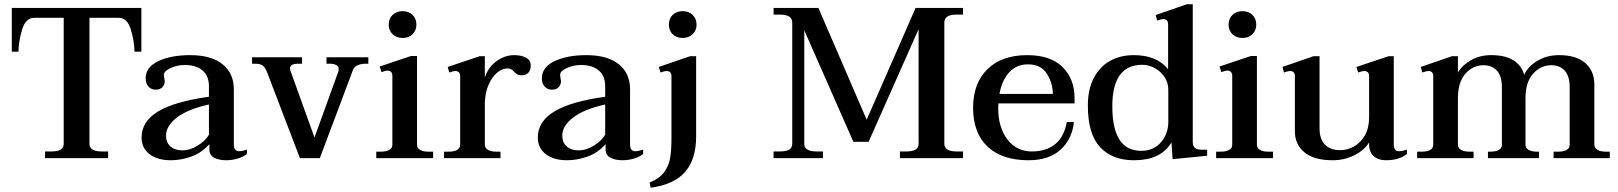

<svg xmlns="http://www.w3.org/2000/svg" viewBox="-20 -737 7544 895"><path d="M190 -31H219Q248 -31 262.5 -39.5Q277 -48 277 -67V-654H140Q100 -654 83.5 -600.5Q67 -547 66 -496H35V-700H639V-496H607Q606 -547 589.5 -600.5Q573 -654 533 -654H397V-67Q397 -31 454 -31H484V0H190Z M640 -96Q640 -171 717 -217.5Q794 -264 954 -286V-334Q954 -384 923.5 -409Q893 -434 842 -434Q805 -434 774.5 -419.5Q744 -405 744 -389Q744 -382 746 -372.5Q748 -363 748 -358Q748 -343 737.5 -331Q727 -319 705 -319Q686 -319 672.5 -333Q659 -347 659 -372Q659 -424 718 -452Q777 -480 866 -480Q965 -480 1017.5 -437.5Q1070 -395 1070 -321V-64Q1070 -32 1094 -32Q1109 -32 1131 -40V-19Q1113 -5 1087 2.5Q1061 10 1033 10Q1002 10 979 -1.5Q956 -13 956 -41V-65Q918 -23 870 -6.5Q822 10 776 10Q714 10 677 -18.5Q640 -47 640 -96ZM954 -109V-250Q855 -228 804.5 -189Q754 -150 754 -105Q754 -72 775 -54Q796 -36 832 -36Q865 -36 901 -58Q937 -80 954 -109Z M1227 -395Q1217 -422 1205 -431Q1193 -440 1172 -440H1155V-470H1388V-440H1370Q1332 -440 1332 -418Q1332 -411 1334 -407L1446 -96L1557 -403Q1559 -408 1559 -415Q1559 -428 1547 -434Q1535 -440 1519 -440H1502V-470H1697V-440H1683Q1664 -440 1647.5 -433Q1631 -426 1625 -410L1471 0H1378Z M1792 -622Q1792 -650 1810 -667.5Q1828 -685 1857 -685Q1885 -685 1903 -667.5Q1921 -650 1921 -622Q1921 -595 1903 -577.5Q1885 -560 1857 -560Q1828 -560 1810 -577.5Q1792 -595 1792 -622ZM1734 -30H1755Q1780 -30 1794.5 -38Q1809 -46 1809 -63V-383Q1809 -408 1785 -408Q1780 -408 1771.5 -405Q1763 -402 1758 -401L1750 -427L1896 -476H1924V-63Q1924 -46 1938.5 -38Q1953 -30 1977 -30H1999V0H1734Z M2454 -432Q2454 -409 2442.5 -397.5Q2431 -386 2411 -386Q2399 -386 2392 -390Q2385 -394 2377 -402Q2370 -410 2363 -414Q2356 -418 2345 -418Q2321 -418 2297.5 -398.5Q2274 -379 2258 -343Q2242 -307 2240 -260V-64Q2240 -47 2254.5 -38.5Q2269 -30 2294 -30H2313V0H2050V-30H2072Q2096 -30 2110.5 -38Q2125 -46 2125 -63V-382Q2125 -406 2102 -406Q2093 -406 2074 -399L2067 -425L2216 -475H2240V-375Q2255 -423 2294 -451.5Q2333 -480 2377 -480Q2409 -480 2431.5 -468.5Q2454 -457 2454 -432Z M2487 -96Q2487 -171 2564 -217.5Q2641 -264 2801 -286V-334Q2801 -384 2770.5 -409Q2740 -434 2689 -434Q2652 -434 2621.5 -419.5Q2591 -405 2591 -389Q2591 -382 2593 -372.5Q2595 -363 2595 -358Q2595 -343 2584.5 -331Q2574 -319 2552 -319Q2533 -319 2519.5 -333Q2506 -347 2506 -372Q2506 -424 2565 -452Q2624 -480 2713 -480Q2812 -480 2864.5 -437.5Q2917 -395 2917 -321V-64Q2917 -32 2941 -32Q2956 -32 2978 -40V-19Q2960 -5 2934 2.5Q2908 10 2880 10Q2849 10 2826 -1.5Q2803 -13 2803 -41V-65Q2765 -23 2717 -6.5Q2669 10 2623 10Q2561 10 2524 -18.5Q2487 -47 2487 -96ZM2801 -109V-250Q2702 -228 2651.5 -189Q2601 -150 2601 -105Q2601 -72 2622 -54Q2643 -36 2679 -36Q2712 -36 2748 -58Q2784 -80 2801 -109Z M3098 -622Q3098 -650 3115.5 -667.5Q3133 -685 3162 -685Q3191 -685 3209 -667.5Q3227 -650 3227 -622Q3227 -595 3208.5 -577.5Q3190 -560 3162 -560Q3133 -560 3115.5 -577.5Q3098 -595 3098 -622ZM3008 114Q3053 96 3075 67Q3097 38 3103.5 1Q3110 -36 3110 -94V-382Q3110 -406 3086 -406Q3078 -406 3059 -399L3051 -425L3197 -475H3225V-101Q3225 5 3174 64Q3123 123 3013 138Z M3586 -31H3615Q3644 -31 3658.5 -39.5Q3673 -48 3673 -67V-632Q3673 -669 3615 -669H3586V-700H3795L4020 -179L4248 -700H4469V-669H4439Q4382 -669 4382 -632V-67Q4382 -31 4439 -31H4469V0H4175V-31H4204Q4233 -31 4247.5 -39.5Q4262 -48 4262 -67V-601L4029 -76H3958L3729 -596V-67Q3729 -31 3786 -31H3816V0H3586Z M4634 -255Q4633 -248 4633 -234Q4633 -143 4676 -87Q4719 -31 4790 -31Q4856 -31 4898 -64.5Q4940 -98 4953 -168H4986Q4978 -89 4924 -39.5Q4870 10 4774 10Q4651 10 4583.5 -53.5Q4516 -117 4516 -235Q4516 -349 4583 -414.5Q4650 -480 4768 -480Q4877 -480 4933 -424.5Q4989 -369 4989 -280V-255ZM4639 -299H4888Q4887 -351 4859.5 -394Q4832 -437 4772 -437Q4718 -437 4684 -399.5Q4650 -362 4639 -299Z M5051 -245Q5051 -321 5079 -374Q5107 -427 5155 -453.5Q5203 -480 5265 -480Q5373 -480 5425 -414V-624Q5425 -648 5402 -648Q5393 -648 5374 -641L5367 -667L5512 -717H5540V-75Q5540 -56 5550.5 -47.5Q5561 -39 5583 -39H5607V-11L5446 5L5441 -73Q5414 -30 5371 -10Q5328 10 5266 10Q5165 10 5108 -51Q5051 -112 5051 -245ZM5426 -169V-318Q5426 -352 5408 -378.5Q5390 -405 5362 -420Q5334 -435 5305 -435Q5165 -435 5165 -242Q5165 -34 5299 -34Q5358 -34 5392 -74Q5426 -114 5426 -169Z M5707 -622Q5707 -650 5725 -667.5Q5743 -685 5772 -685Q5800 -685 5818 -667.5Q5836 -650 5836 -622Q5836 -595 5818 -577.5Q5800 -560 5772 -560Q5743 -560 5725 -577.5Q5707 -595 5707 -622ZM5649 -30H5670Q5695 -30 5709.5 -38Q5724 -46 5724 -63V-383Q5724 -408 5700 -408Q5695 -408 5686.5 -405Q5678 -402 5673 -401L5665 -427L5811 -476H5839V-63Q5839 -46 5853.5 -38Q5868 -30 5892 -30H5914V0H5649Z M6538 -40V-19Q6502 10 6440 10Q6405 10 6383.5 -9Q6362 -28 6362 -65V-73Q6340 -37 6293.5 -13.5Q6247 10 6192 10Q6106 10 6061 -26.5Q6016 -63 6016 -126V-382Q6016 -406 5993 -406Q5984 -406 5965 -399L5958 -425L6103 -475H6131V-139Q6131 -88 6156.5 -62.5Q6182 -37 6228 -37Q6260 -37 6291 -54Q6322 -71 6342 -105.5Q6362 -140 6362 -190V-382Q6362 -406 6338 -406Q6330 -406 6311 -399L6303 -425L6453 -475H6477V-64Q6477 -32 6501 -32Q6516 -32 6538 -40Z M7484 -30V0H7222V-30H7243Q7268 -30 7282.5 -38Q7297 -46 7297 -63V-331Q7297 -382 7274 -407.5Q7251 -433 7211 -433Q7162 -433 7126.5 -393.5Q7091 -354 7091 -279V-64Q7091 -47 7105.5 -38.5Q7120 -30 7145 -30H7154V0H6916V-30H6927Q6952 -30 6966.5 -38Q6981 -46 6981 -63V-331Q6981 -382 6958 -407.5Q6935 -433 6895 -433Q6846 -433 6811 -393.5Q6776 -354 6776 -279V-64Q6776 -47 6790.5 -38.5Q6805 -30 6830 -30H6849V0H6586V-30H6608Q6632 -30 6646.5 -38Q6661 -46 6661 -63V-382Q6661 -406 6638 -406Q6629 -406 6610 -399L6603 -425L6748 -475H6776V-399Q6797 -434 6838 -457Q6879 -480 6931 -480Q6996 -480 7034.5 -456Q7073 -432 7085 -388Q7102 -427 7146.5 -453.5Q7191 -480 7247 -480Q7328 -480 7370 -443Q7412 -406 7412 -343V-64Q7412 -47 7426.5 -38.5Q7441 -30 7465 -30Z"/></svg>

Font: Taviraj Medium
Style: Regular
Weight: 500
Designer: Katatrad Team
Foundry: CadsonDemak
Version: Version 1.030